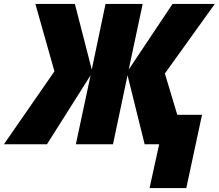

<svg xmlns="http://www.w3.org/2000/svg" viewBox="-84 -734 1113 977"><path d="M677 223H864L944 -150H818L755 -360L1009 -714H794L571 -380L642 -714H453L383 -380L297 -714H96L193 -371L-64 0H155L377 -351L302 0H491L565 -351L652 0H726Z"/></svg>

Font: Noto Sans UI Black
Style: Italic
Weight: 900
Italic angle: -372°
Designer: Monotype Design Team
Foundry: Monotype Imaging Inc.
Version: Version 1.901